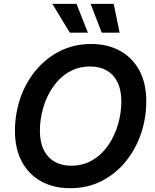

<svg xmlns="http://www.w3.org/2000/svg" viewBox="-20 -966 806 996"><path d="M343.8 10.3Q258.3 10.3 193.8 -25.1Q129.4 -60.5 93.5 -127.2Q57.6 -193.8 57.6 -286.6Q57.6 -375 85.2 -456.1Q112.8 -537.1 165 -600.3Q217.3 -663.6 290.3 -700.7Q363.3 -737.8 453.1 -737.8Q538.6 -737.8 602.8 -702.4Q667 -667 702.9 -600.6Q738.8 -534.2 738.8 -440.9Q738.8 -352.1 710.9 -271.2Q683.1 -190.4 631.1 -127Q579.1 -63.5 506.3 -26.6Q433.6 10.3 343.8 10.3ZM348.6 -106.4Q411.6 -106.4 460.2 -135.5Q508.8 -164.6 542 -213.1Q575.2 -261.7 592.3 -320.8Q609.4 -379.9 609.4 -439.9Q609.4 -499.5 589.4 -539.8Q569.3 -580.1 533.2 -600.6Q497.1 -621.1 447.8 -621.1Q385.3 -621.1 336.7 -592Q288.1 -563 254.6 -514.4Q221.2 -465.8 204.1 -406.7Q187 -347.7 187 -287.6Q187 -228.5 207 -188.2Q227.1 -147.9 263.4 -127.2Q299.8 -106.4 348.6 -106.4ZM507.8 -796.4 450.2 -945.8H569.8L600.6 -796.4ZM342.3 -796.4 251.5 -945.8H377L436 -796.4Z"/></svg>

Font: Inter 17pt SemiBold
Style: Italic
Weight: 600
Italic angle: -9.3988°
Version: Version 4.001;git-66647c0bb